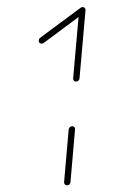

<svg xmlns="http://www.w3.org/2000/svg" viewBox="-20 -539 327 558"><path d="M174.8 -0.4Q171.1 -0.4 168.5 -3Q165.9 -5.6 166.3 -9.6L179.6 -163Q180.4 -167 183.3 -169.6Q186.3 -172.2 190 -172.2Q194.1 -172.2 196.3 -169.4Q198.5 -166.7 198.1 -163L184.8 -9.6Q184.4 -5.9 181.7 -3.1Q178.9 -0.4 174.8 -0.4ZM220 -518.1Q223.7 -518.1 226.1 -515.7Q228.5 -513.3 228.5 -509.6Q228.5 -504.8 224.4 -501.5L107 -414.1Q104.1 -412.2 100.7 -412.2Q97 -412.2 94.8 -414.4Q92.6 -416.7 92.6 -420Q92.6 -425.2 96.3 -428.9L214.1 -516.3Q217 -518.1 220 -518.1ZM201.1 -301.9Q197.4 -301.9 194.8 -304.4Q192.2 -307 192.6 -311.1L210 -509.3Q210.4 -513 213.3 -515.7Q216.3 -518.5 220 -518.5Q223.7 -518.5 226.3 -515.7Q228.9 -513 228.5 -509.3L211.1 -311.1Q210.7 -307.4 208 -304.6Q205.2 -301.9 201.1 -301.9Z"/></svg>

Font: 26F Galaxy Sans Hairline
Style: Italic
Weight: 50
Italic angle: -5°
Designer: C₂₉H₂₅N₃O₅
Version: Version 1.200